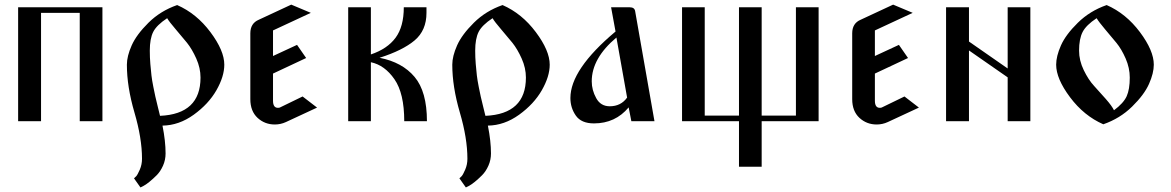

<svg xmlns="http://www.w3.org/2000/svg" viewBox="-20 -532 5143 843"><path d="M160.2 0V-475.6H330.1V0H429.7V-500H59.6V0Z M693.4 19.5C741.5 18.9 787.3 2.9 830.6 -28.3C873.9 -59.6 907.1 -95.4 930.2 -135.7C953.3 -176.1 964.8 -213.5 964.8 -248C964.8 -289.1 944.5 -336.8 903.8 -391.1C863.1 -445.5 814.5 -485 757.8 -509.8C709 -492.8 667 -467 631.8 -432.1C596.7 -397.3 572.1 -364.1 558.1 -332.5C544.1 -300.9 537.1 -272.8 537.1 -248C537.1 -183.6 548.2 -113.6 570.3 -38.1C592.4 37.4 603.5 105.1 603.5 165C603.5 182 600.3 197.9 593.8 212.9C587.2 227.9 582 237.5 578.1 241.7C574.2 245.9 571 249 568.4 251L596.7 291L608.4 285.2C616.2 281.2 625.3 275.1 635.7 266.6C646.2 258.1 656.9 248.4 668 237.3C679 226.2 688.3 212.2 695.8 195.3C703.3 178.4 707 160.5 707 141.6C707 105.8 702.5 65.1 693.4 19.5ZM682.6 -23.4C681.3 -28.6 678.1 -41.8 672.9 -63C667.6 -84.1 664.1 -99.1 662.1 -107.9C660.2 -116.7 657.2 -130.9 653.3 -150.4C649.4 -169.9 646.6 -186.7 645 -200.7C643.4 -214.7 641.8 -231.4 640.1 -251C638.5 -270.5 637.7 -290 637.7 -309.6C637.7 -344.7 642.7 -372.2 652.8 -392.1C662.9 -411.9 683.3 -432 713.9 -452.1C720.4 -441.1 732.9 -424.8 751.5 -403.3C770 -381.8 786.6 -362 801.3 -343.8C815.9 -325.5 829.4 -302.6 841.8 -274.9C854.2 -247.2 860.4 -219.4 860.4 -191.4C860.4 -84.6 801.1 -28.6 682.6 -23.4Z M1344.7 -475.6 1258.8 -511.7 1116.2 -445.3C1091.5 -434.9 1079.1 -415 1079.1 -385.7V-96.7C1079.1 -61.5 1089.7 -34.2 1110.8 -14.6C1132 4.9 1157.2 14.6 1186.5 14.6C1203.5 14.6 1219.7 11.1 1235.4 3.9L1372.1 -59.6L1308.6 -108.4L1210 -60.5C1208 -59.2 1204.8 -58.6 1200.2 -58.6C1185.9 -58.6 1178.7 -69 1178.7 -89.8V-209L1324.2 -277.3L1284.2 -335L1178.7 -286.1V-398.4Z M1508.8 -500V0H1608.4V-258.8C1648.8 -250.3 1683.3 -225.4 1711.9 -184.1C1740.6 -142.7 1754.9 -81.4 1754.9 0H1854.5C1854.5 -86.6 1836.4 -151.4 1800.3 -194.3C1764.2 -237.3 1712.9 -265.3 1646.5 -278.3C1714.2 -299.8 1765.5 -325.2 1800.3 -354.5C1835.1 -383.8 1852.5 -424.2 1852.5 -475.6V-500H1752.9C1752.9 -443.4 1740.9 -398.8 1716.8 -366.2C1692.7 -333.7 1656.6 -309.2 1608.4 -293V-500Z M2122.1 19.5C2170.2 18.9 2216 2.9 2259.3 -28.3C2302.6 -59.6 2335.8 -95.4 2358.9 -135.7C2382 -176.1 2393.6 -213.5 2393.6 -248C2393.6 -289.1 2373.2 -336.8 2332.5 -391.1C2291.8 -445.5 2243.2 -485 2186.5 -509.8C2137.7 -492.8 2095.7 -467 2060.5 -432.1C2025.4 -397.3 2000.8 -364.1 1986.8 -332.5C1972.8 -300.9 1965.8 -272.8 1965.8 -248C1965.8 -183.6 1976.9 -113.6 1999 -38.1C2021.2 37.4 2032.2 105.1 2032.2 165C2032.2 182 2029 197.9 2022.5 212.9C2016 227.9 2010.7 237.5 2006.8 241.7C2002.9 245.9 1999.7 249 1997.1 251L2025.4 291L2037.1 285.2C2044.9 281.2 2054 275.1 2064.5 266.6C2074.9 258.1 2085.6 248.4 2096.7 237.3C2107.7 226.2 2117 212.2 2124.5 195.3C2132 178.4 2135.7 160.5 2135.7 141.6C2135.7 105.8 2131.2 65.1 2122.1 19.5ZM2111.3 -23.4C2110 -28.6 2106.8 -41.8 2101.6 -63C2096.4 -84.1 2092.8 -99.1 2090.8 -107.9C2088.9 -116.7 2085.9 -130.9 2082 -150.4C2078.1 -169.9 2075.4 -186.7 2073.7 -200.7C2072.1 -214.7 2070.5 -231.4 2068.8 -251C2067.2 -270.5 2066.4 -290 2066.4 -309.6C2066.4 -344.7 2071.5 -372.2 2081.5 -392.1C2091.6 -411.9 2112 -432 2142.6 -452.1C2149.1 -441.1 2161.6 -424.8 2180.2 -403.3C2198.7 -381.8 2215.3 -362 2230 -343.8C2244.6 -325.5 2258.1 -302.6 2270.5 -274.9C2282.9 -247.2 2289.1 -219.4 2289.1 -191.4C2289.1 -84.6 2229.8 -28.6 2111.3 -23.4Z M2768.6 -483.4C2766.6 -494.5 2758.8 -500 2745.1 -500H2663.1L2682.6 -393.6C2550.5 -282.9 2484.4 -185.5 2484.4 -101.6C2484.4 -72.9 2492.4 -47.2 2508.3 -24.4C2524.3 -1.6 2550.8 9.8 2587.9 9.8C2650.4 9.8 2701.2 -13.7 2740.2 -60.5L2752 0H2853.5ZM2733.4 -103.5C2715.2 -78.1 2689.8 -65.4 2657.2 -65.4C2630.5 -65.4 2610.7 -77.3 2597.7 -101.1C2584.6 -124.8 2578.1 -149.4 2578.1 -174.8C2578.1 -242.5 2614.3 -306.6 2686.5 -367.2Z M3474.6 -500V-24.4H3324.2V-500H3224.6V-24.4H3074.2V-500H2974.6V0H3224.6V200.2H3324.2V0H3574.2V-500Z M3987.3 -475.6 3901.4 -511.7 3758.8 -445.3C3734 -434.9 3721.7 -415 3721.7 -385.7V-96.7C3721.7 -61.5 3732.3 -34.2 3753.4 -14.6C3774.6 4.9 3799.8 14.6 3829.1 14.6C3846 14.6 3862.3 11.1 3877.9 3.9L4014.6 -59.6L3951.2 -108.4L3852.5 -60.5C3850.6 -59.2 3847.3 -58.6 3842.8 -58.6C3828.5 -58.6 3821.3 -69 3821.3 -89.8V-209L3966.8 -277.3L3926.8 -335L3821.3 -286.1V-398.4Z M4234.4 0V-310.5L4404.3 -192.4V0H4503.9V-500H4404.3V-231.4L4234.4 -349.6V-500H4133.8V0Z M4871.1 -47.9C4865.2 -60.2 4853.4 -76.7 4835.4 -97.2C4817.5 -117.7 4800.3 -136.9 4783.7 -154.8C4767.1 -172.7 4752 -195.8 4738.3 -224.1C4724.6 -252.4 4717.8 -280.9 4717.8 -309.6C4717.8 -344.1 4723 -371.4 4733.4 -391.6C4743.8 -411.8 4764.3 -432 4794.9 -452.1C4801.4 -441.1 4813.8 -424.8 4832 -403.3C4850.3 -381.8 4866.9 -362 4881.8 -343.8C4896.8 -325.5 4910.3 -302.6 4922.4 -274.9C4934.4 -247.2 4940.4 -219.4 4940.4 -191.4C4940.4 -156.9 4935.9 -129.6 4926.8 -109.4C4917.6 -89.2 4899.1 -68.7 4871.1 -47.9ZM4838.9 -509.8C4790 -492.8 4747.9 -467 4712.4 -432.1C4676.9 -397.3 4652.2 -364.1 4638.2 -332.5C4624.2 -300.9 4617.2 -272.8 4617.2 -248C4617.2 -207 4637.5 -159.3 4678.2 -105C4718.9 -50.6 4767.6 -11.1 4824.2 13.7C4873 -3.3 4915.2 -29.1 4950.7 -64C4986.2 -98.8 5010.9 -132 5024.9 -163.6C5038.9 -195.1 5045.9 -223.3 5045.9 -248C5045.9 -289.1 5025.6 -336.8 4984.9 -391.1C4944.2 -445.5 4895.5 -485 4838.9 -509.8Z"/></svg>

Font: TriodPostnaja
Style: Medium
Weight: 500
Version: 20110805; ttfautohint (v0.96) -l 8 -r 50 -G 200 -x 14 -w "G"